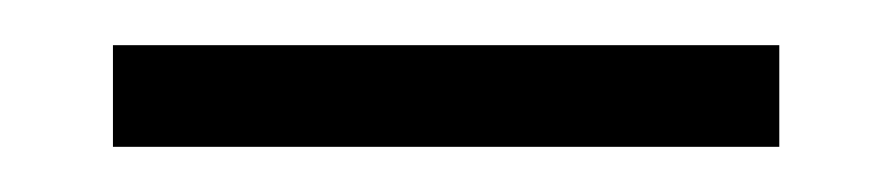

<svg xmlns="http://www.w3.org/2000/svg" viewBox="-20 -368 395 85"><path d="M325 -303H30V-348H325Z"/></svg>

Font: TypoPRO Sinkin Sans
Style: 200 X Light
Weight: 200
Designer: Keith Bates
Foundry: K-Type
Version: Sinkin Sans (version 1.0)  by Keith Bates   •   © 2014   www